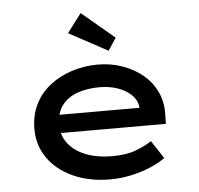

<svg xmlns="http://www.w3.org/2000/svg" viewBox="-55 -846 944 913"><g transform="rotate(-5 417.0 -390.0)"><path d="M434 10Q335 10 258 -25Q181 -60 138.5 -121Q96 -182 96 -259Q96 -324 121 -375.5Q146 -427 191 -463Q236 -499 296 -519Q356 -539 422 -539Q485 -539 540 -519.5Q595 -500 636.5 -465.5Q678 -431 700.5 -383.5Q723 -336 722 -279L721 -230H193L170 -317H618L602 -303V-325Q597 -357 571 -381Q545 -405 506 -418Q467 -431 422 -431Q363 -431 316 -414.5Q269 -398 242 -362Q215 -326 215 -268Q215 -218 245 -179.5Q275 -141 329 -120Q383 -99 454 -99Q522 -99 567.5 -116.5Q613 -134 643 -154L699 -69Q668 -46 625.5 -28.5Q583 -11 534 -0.5Q485 10 434 10ZM480 -600 295 -700 363 -790 519 -659Z"/></g></svg>

Font: Lexend Peta Medium
Style: Regular
Weight: 500
Designer: Bonnie Shaver-Troup, Thomas Jockin
Foundry: Lexend
Version: Version 1.007